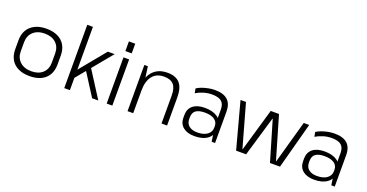

<svg xmlns="http://www.w3.org/2000/svg" viewBox="-34 -1421 4031 2109"><g transform="rotate(20 1981.5 -366.5)"><path d="M316 7Q239 7 183.5 -19.5Q128 -46 98.5 -96.5Q69 -147 69 -217V-323Q69 -393 99 -443Q129 -493 184.5 -520Q240 -547 316 -547Q393 -547 448.5 -520.5Q504 -494 533.5 -443.5Q563 -393 563 -323V-217Q563 -147 533.5 -96.5Q504 -46 448.5 -19.5Q393 7 316 7ZM316 -50Q400 -50 448.5 -95Q497 -140 497 -217V-323Q497 -400 448.5 -445Q400 -490 316 -490Q233 -490 183.5 -444.5Q134 -399 134 -323V-217Q134 -141 183.5 -95.5Q233 -50 316 -50Z M734 -175 1034 -540H1114L754 -104ZM721 -740H787V0H721ZM863 -288 911 -326 1119 0H1047Z M1283 -540V0H1217V-540ZM1287 -725V-612H1213V-725Z M1858 -328Q1858 -414 1822 -454Q1786 -494 1710 -494Q1622 -494 1574.5 -434.5Q1527 -375 1527 -263L1494 -197V-262Q1494 -400 1556 -473.5Q1618 -547 1732 -547Q1829 -547 1876 -493.5Q1923 -440 1923 -329V0H1858ZM1461 -540H1502L1527 -358V0H1461Z M2418 -174V-366Q2418 -431 2383.5 -460.5Q2349 -490 2272 -490Q2223 -490 2175.5 -476Q2128 -462 2087 -437L2077 -490Q2102 -507 2137 -519.5Q2172 -532 2210.5 -539.5Q2249 -547 2285 -547Q2385 -547 2434.5 -502Q2484 -457 2484 -366V0H2444ZM2243 7Q2159 7 2110.5 -32.5Q2062 -72 2062 -143V-174Q2062 -246 2111 -285.5Q2160 -325 2248 -325Q2341 -325 2395.5 -287.5Q2450 -250 2450 -179V-146Q2450 -74 2394.5 -33.5Q2339 7 2243 7ZM2260 -42Q2333 -42 2375.5 -73Q2418 -104 2418 -156V-172Q2418 -222 2378 -249Q2338 -276 2265 -276Q2199 -276 2163 -251.5Q2127 -227 2127 -167V-153Q2127 -99 2162 -70.5Q2197 -42 2260 -42Z M2585 -540H2649L2789 -41H2793L2938 -540H3035L3181 -41H3184L3324 -540H3388L3243 0H3126L2988 -467H2985L2847 0H2730Z M3817 -174V-366Q3817 -431 3782.5 -460.5Q3748 -490 3671 -490Q3622 -490 3574.5 -476Q3527 -462 3486 -437L3476 -490Q3501 -507 3536 -519.5Q3571 -532 3609.5 -539.5Q3648 -547 3684 -547Q3784 -547 3833.5 -502Q3883 -457 3883 -366V0H3843ZM3642 7Q3558 7 3509.5 -32.5Q3461 -72 3461 -143V-174Q3461 -246 3510 -285.5Q3559 -325 3647 -325Q3740 -325 3794.5 -287.5Q3849 -250 3849 -179V-146Q3849 -74 3793.5 -33.5Q3738 7 3642 7ZM3659 -42Q3732 -42 3774.5 -73Q3817 -104 3817 -156V-172Q3817 -222 3777 -249Q3737 -276 3664 -276Q3598 -276 3562 -251.5Q3526 -227 3526 -167V-153Q3526 -99 3561 -70.5Q3596 -42 3659 -42Z"/></g></svg>

Font: Pathway Extreme 8pt Thin 12pt ExtraLight
Style: Regular
Weight: 250
Version: Version 1.001;gftools[0.9.26]